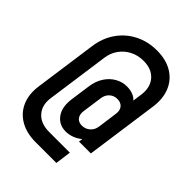

<svg xmlns="http://www.w3.org/2000/svg" viewBox="-268 -897 1228 1228"><g transform="rotate(45 346.0 -283.0)"><path d="M416.5 -765Q499 -765 555.8 -730.5Q612.5 -696 637.8 -634.5Q663 -573 651.5 -492L582.5 0H475L479 -26.5Q458 -8 428.8 3.5Q399.5 15 369.5 15Q308.5 15 274.2 -32Q240 -79 251 -158.5L270 -293.5Q277 -346 301.8 -384.8Q326.5 -423.5 363.5 -445Q400.5 -466.5 443.5 -466.5Q473 -466.5 497.8 -457Q522.5 -447.5 535.5 -431L544 -492Q555 -566 516 -611.8Q477 -657.5 402 -657.5Q352.5 -657.5 311.5 -636.8Q270.5 -616 243.8 -578.8Q217 -541.5 210.5 -492L151 -66.5Q141.5 3.5 181 47.5Q220.5 91.5 296.5 91.5H484L469.5 199H282Q200 199 142.5 165.8Q85 132.5 58.8 72.8Q32.5 13 43.5 -66.5L103 -492Q114.5 -574 157.5 -635.5Q200.5 -697 267.5 -731Q334.5 -765 416.5 -765ZM416 -85Q447 -85 470.2 -105.2Q493.5 -125.5 498 -158.5L516.5 -293.5Q521.5 -327 504.5 -346.8Q487.5 -366.5 456.5 -366.5Q425.5 -366.5 403.8 -346.8Q382 -327 377.5 -293.5L358.5 -158.5Q354 -125 369.5 -105Q385 -85 416 -85Z"/></g></svg>

Font: Mohave SemiBold
Style: Italic
Weight: 600
Italic angle: -8°
Designer: Gumpita Rahayu
Foundry: Tokotype
Version: Version 2.003